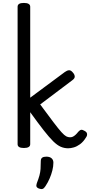

<svg xmlns="http://www.w3.org/2000/svg" viewBox="-20 -994 614 1309"><path d="M143 15Q121 15 110.5 8.5Q100 2 100 -11V-948Q100 -961 110.5 -967.5Q121 -974 143 -974Q164 -974 175 -967.5Q186 -961 186 -948V-328L422 -503Q437 -514 450.5 -515Q464 -516 478 -498Q488 -487 489.5 -473.5Q491 -460 473 -447L254 -282Q311 -205 345 -160Q379 -115 399 -93Q419 -71 431.5 -64.5Q444 -58 457 -58Q468 -58 476.5 -62Q485 -66 494.5 -74.5Q504 -83 514 -96Q525 -108 534 -109Q543 -110 556 -102Q572 -94 573.5 -81.5Q575 -69 567 -58Q548 -27 526 -11Q504 5 483 11Q462 17 445 17Q418 17 394 6.5Q370 -4 343 -30.5Q316 -57 278 -105.5Q240 -154 186 -229V-11Q186 2 175 8.5Q164 15 143 15ZM244 291Q232 286 229 278Q226 270 231 255Q243 224 249 202Q255 180 256.5 157.5Q258 135 258 105Q258 88 267.5 81Q277 74 296 74Q319 74 331.5 85Q344 96 344 115Q344 140 337 168Q330 196 318 223.5Q306 251 290 275Q280 291 270 294Q260 297 244 291Z"/></svg>

Font: Playwrite IT Trad
Style: Regular
Weight: 400
Designer: Veronika Burian, José Scaglione
Foundry: TypeTogether
Version: Version 1.002